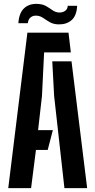

<svg xmlns="http://www.w3.org/2000/svg" viewBox="-20 -968 491 988"><path d="M22.5 0 121 -800H332.5L344.5 -698.5H207L196 -474L176 -298.5H252L225.5 -196.5H165L140 0ZM311.5 0 258.5 -474.5 249 -652.5H348L428.5 0ZM328.5 -938H377Q374.5 -887.5 348.8 -864.8Q323 -842 282.5 -842.5Q255 -843 236.5 -853.8Q218 -864.5 202.2 -875.5Q186.5 -886.5 167.5 -887.5Q150 -888.5 137.8 -878.8Q125.5 -869 123 -848.5H74.5Q78 -901.5 104 -925.5Q130 -949.5 171.5 -948Q200 -947 218 -936.2Q236 -925.5 250.8 -915Q265.5 -904.5 285 -903.5Q304 -903.5 316 -912.8Q328 -922 328.5 -938Z"/></svg>

Font: Big Shoulders Stencil Text
Style: Bold
Weight: 700
Designer: Patric King
Foundry: XO Type Co
Version: Version 1.000